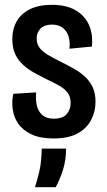

<svg xmlns="http://www.w3.org/2000/svg" viewBox="-20 -561 442 796"><path d="M201 13Q147 13 111.5 -3.5Q76 -20 57 -46.5Q38 -73 33 -106Q28 -139 35 -172L130 -178Q127 -147 133 -122.5Q139 -98 156 -83.5Q173 -69 203 -69Q241 -69 257 -88.5Q273 -108 273 -134Q273 -159 261 -175.5Q249 -192 227 -205Q205 -218 174 -232Q148 -245 122.5 -259Q97 -273 76 -292Q55 -311 43 -337Q31 -363 31 -399Q31 -441 49.5 -473Q68 -505 104.5 -523Q141 -541 195 -541Q254 -541 292.5 -519Q331 -497 348.5 -458.5Q366 -420 361 -368L268 -359Q271 -387 264.5 -409Q258 -431 241 -445Q224 -459 195 -459Q165 -459 148.5 -443Q132 -427 132 -401Q132 -379 143.5 -363.5Q155 -348 177 -334.5Q199 -321 228 -307Q258 -292 285 -277Q312 -262 332.5 -243Q353 -224 364.5 -199Q376 -174 376 -139Q376 -100 358.5 -65Q341 -30 303 -8.5Q265 13 201 13ZM125 215Q145 151 149 115.5Q153 80 153 55H254Q254 104 240.5 145Q227 186 211 215Z"/></svg>

Font: Bricolage Grotesque Condensed Medium
Style: Regular
Weight: 500
Width: 3
Designer: Mathieu Triay
Foundry: Atelier Triay
Version: Version 1.000;gftools[0.9.30]